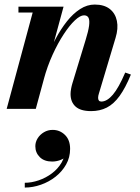

<svg xmlns="http://www.w3.org/2000/svg" viewBox="-20 -490 628 864"><path d="M390 10Q342.5 10 320 -10.5Q297.5 -31 297.5 -67Q297.5 -77.5 300 -91Q302.5 -104.5 305.5 -114L365.5 -311Q377.5 -349.5 380.8 -374Q384 -398.5 378.5 -409.8Q373 -421 358 -421Q341 -421 317 -398.5Q293 -376 266.8 -336Q240.5 -296 216.8 -244Q193 -192 177 -133H159.5Q171 -177.5 189 -224.5Q207 -271.5 230.2 -315.2Q253.5 -359 281.2 -394Q309 -429 340.5 -449.2Q372 -469.5 406 -469.5Q448.5 -469.5 473.8 -449.8Q499 -430 506 -396Q513 -362 500 -319.5L425 -69Q423.5 -65 422.5 -59.5Q421.5 -54 421.5 -50Q421.5 -42 425 -37.5Q428.5 -33 436 -33Q461.5 -33 487.8 -63.8Q514 -94.5 543.5 -163.5L569 -154.5Q544.5 -94.5 518.2 -58.2Q492 -22 460.8 -6Q429.5 10 390 10ZM10 0 127 -433.5H63V-460H266L141 0ZM91.5 354V332.5Q122 332.5 154.2 321.5Q186.5 310.5 213.8 290Q241 269.5 257.5 241Q274 212.5 273.5 177.5H294.5Q294.5 197.5 281.8 210.8Q269 224 250.8 230.5Q232.5 237 215 237Q179 237 159 217Q139 197 139 168Q139 149 149.5 132.2Q160 115.5 177.8 105Q195.5 94.5 217 94.5Q249 94.5 272.2 117Q295.5 139.5 295.5 180Q295.5 218.5 277.5 250.2Q259.5 282 230 305.2Q200.5 328.5 164.2 341.2Q128 354 91.5 354Z"/></svg>

Font: Bodoni Moda 9pt
Style: Bold Italic
Weight: 700
Italic angle: -13°
Designer: Owen Earl
Foundry: indestructible type
Version: Version 2.004